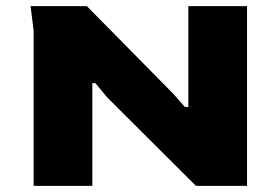

<svg xmlns="http://www.w3.org/2000/svg" viewBox="-20 -608 908 628"><path d="M90 -508 80 -588H264L546 -302L585 -258H596V-588H788V0H621L331 -289L292 -336H282V0H90Z"/></svg>

Font: Gold Bold
Style: Regular
Weight: 400
Designer: jaiki
Version: Version 1.000